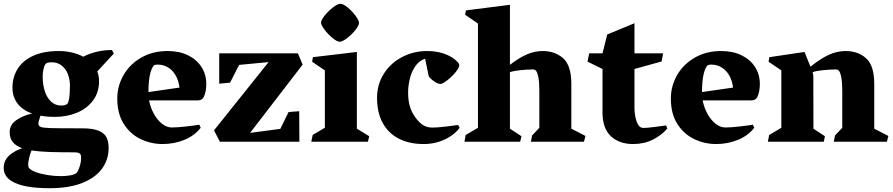

<svg xmlns="http://www.w3.org/2000/svg" viewBox="-20 -744 4690 1008"><path d="M550.3 32.7Q550.3 92.8 516.4 140.4Q482.4 188 412.8 216.1Q343.3 244.1 239.7 244.1Q100.1 244.1 40.5 206.5Q-0.5 180.7 -0.5 138.2Q-0.5 99.6 26.6 74Q53.7 48.3 96.7 34.2Q65.9 23.4 48.3 3.4Q30.8 -16.6 30.8 -50.3Q30.8 -89.4 66.2 -113.5Q101.6 -137.7 148.4 -147.9Q98.1 -166 71.8 -200.7Q45.4 -235.4 45.4 -284.2Q45.4 -337.9 71.8 -381.3Q98.1 -424.8 152.8 -450.4Q207.5 -476.1 289.1 -476.1Q322.8 -476.1 356 -468.8Q389.2 -461.4 417 -446.3Q485.8 -481.4 567.9 -481.4L577.6 -462.9L490.7 -369.1Q500 -345.2 500 -317.9Q500 -258.8 468.5 -216.6Q437 -174.3 384.3 -152.3Q331.5 -130.4 268.6 -130.4Q225.6 -130.4 192.4 -136.7Q187 -120.1 184.3 -110.6Q181.6 -101.1 181.6 -92.8Q181.6 -87.4 185.5 -83.3Q189.5 -79.1 194.8 -77.1Q207.5 -72.8 245.8 -71.5Q284.2 -70.3 413.1 -70.3Q469.2 -70.3 499.5 -56.9Q529.8 -43.5 540 -21.2Q550.3 1 550.3 32.7ZM204.1 -342.3Q204.1 -300.3 215.1 -265.9Q226.1 -231.4 248 -210.7Q270 -189.9 301.8 -189.9Q324.2 -189.9 333 -198.7Q339.4 -205.1 343.3 -229Q347.2 -252.9 347.2 -295.9Q347.2 -326.2 336.7 -354Q326.2 -381.8 304.4 -399.4Q282.7 -417 251 -417Q226.1 -417 218.8 -407.7Q211.9 -398.9 208 -379.9Q204.1 -360.8 204.1 -342.3ZM405.8 85Q405.8 74.2 403.6 68.4Q401.4 62.5 393.6 59.1Q385.7 55.7 369.6 55.7Q296.4 55.7 241.9 54Q187.5 52.2 145.5 45.9Q138.2 63.5 133.1 84.5Q127.9 105.5 127.9 119.6Q127.9 132.3 131.8 137.2Q140.6 149.4 167.5 159.4Q194.3 169.4 230 175Q265.6 180.7 299.3 180.7Q324.2 180.7 346.9 177Q369.6 173.3 381.3 164.6Q384.8 161.6 390.6 149.7Q396.5 137.7 401.1 120.4Q405.8 103 405.8 85Z M1063 -303.7Q1063 -261.7 1049.3 -233.9Q1044.9 -225.6 1037.1 -221.2Q1029.3 -216.8 1015.6 -216.8H762.7Q769.5 -180.2 787.4 -147.5Q805.2 -114.7 830.1 -94.7Q855 -74.7 882.3 -74.7Q910.2 -74.7 959.2 -80.3Q1008.3 -85.9 1026.4 -89.4L1033.7 -73.2Q1001.5 -31.7 948 -9.8Q894.5 12.2 833.5 12.2Q772.9 12.2 718.5 -13.7Q664.1 -39.6 629.9 -93.3Q595.7 -147 595.7 -226.6Q595.7 -292 628.2 -349.1Q660.6 -406.2 720.9 -441.2Q781.2 -476.1 860.4 -476.1Q921.4 -476.1 967.3 -453.6Q1013.2 -431.2 1038.1 -391.8Q1063 -352.5 1063 -303.7ZM922.4 -284.2Q917.5 -322.8 901.1 -349.9Q884.8 -377 860.8 -390.9Q836.9 -404.8 808.6 -404.8Q799.3 -404.8 793.2 -403.1Q787.1 -401.4 783.7 -395.5Q759.8 -358.9 759.3 -260.7Z M1495.1 -155.8 1550.8 -160.2 1551.8 0H1134.3L1103.5 -59.6L1390.1 -418L1235.4 -403.3L1188 -310.1L1130.9 -304.7V-463.9H1543.9L1568.8 -404.8L1293 -46.4L1451.7 -67.4Z M1665.5 -625.5Q1665.5 -638.7 1684.8 -662.6Q1704.1 -686.5 1728.5 -705.3Q1752.9 -724.1 1767.1 -724.1Q1781.7 -724.1 1805.2 -704.8Q1828.6 -685.5 1846.7 -661.1Q1864.7 -636.7 1864.7 -624.5Q1864.7 -609.9 1845.5 -585.9Q1826.2 -562 1801.8 -543.5Q1777.3 -524.9 1763.7 -524.9Q1749.5 -524.9 1726.1 -544.2Q1702.6 -563.5 1684.1 -587.9Q1665.5 -612.3 1665.5 -625.5ZM1685.5 -73.2V-374.5L1618.7 -419.9L1622.6 -443.8L1853.5 -471.2V-68.4L1918.5 -28.8L1911.6 0H1614.3L1621.6 -35.6Z M2154.8 -387.7Q2138.2 -360.8 2130.4 -325.7Q2122.6 -290.5 2122.6 -258.8Q2122.6 -218.3 2131.1 -188Q2139.6 -157.7 2158.7 -130.4Q2178.7 -101.6 2200.2 -87.9Q2221.7 -74.2 2249.5 -74.2Q2274.9 -74.2 2321.5 -79.6Q2368.2 -85 2385.3 -87.9L2393.1 -73.2Q2377.9 -51.8 2350.6 -32.2Q2323.2 -12.7 2285.4 -0.2Q2247.6 12.2 2204.1 12.2Q2128.9 12.2 2073.7 -16.1Q2018.6 -44.4 1989 -98.9Q1959.5 -153.3 1959.5 -229.5Q1959.5 -301.3 1995.4 -357.4Q2031.2 -413.6 2091.6 -444.8Q2151.9 -476.1 2222.2 -476.1Q2253.9 -476.1 2280.5 -470.7Q2307.1 -465.3 2333.5 -453.1Q2355.5 -442.9 2373.3 -427.2Q2391.1 -411.6 2391.1 -402.8Q2391.1 -388.2 2371.6 -364.5Q2352.1 -340.8 2327.4 -322Q2302.7 -303.2 2292 -303.2Q2279.8 -303.2 2261 -315.7Q2242.2 -328.1 2231 -342.8L2211.9 -435.5Q2177.2 -424.8 2154.8 -387.7Z M3053.7 -30.3 3045.9 0H2767.1L2773.4 -32.7L2811.5 -73.2V-270Q2811.5 -311 2806.4 -337.9Q2801.3 -364.7 2793.5 -373Q2790 -376.5 2786.4 -377.9Q2782.7 -379.4 2775.9 -379.4Q2747.6 -379.4 2711.4 -375.5Q2675.3 -371.6 2657.2 -365.7V-68.4L2717.8 -28.8L2710.9 0H2418.5L2424.8 -35.2L2489.3 -73.2V-620.6L2421.9 -666.5L2426.3 -689.5L2657.2 -718.8V-403.8Q2707 -441.9 2747.3 -459Q2787.6 -476.1 2829.1 -476.1Q2894 -476.1 2936.8 -438Q2979.5 -399.9 2979.5 -303.2V-68.4Z M3073.2 -463.9H3143.1L3168 -563L3311 -622.1V-463.9H3461.4L3453.6 -421.4L3311 -381.8V-179.2Q3311 -147 3318.4 -118.9Q3325.7 -90.8 3337.9 -79.6Q3346.2 -72.3 3360.8 -72.3Q3375.5 -72.3 3417.5 -77.6Q3459.5 -83 3477.1 -85.4L3483.4 -69.3Q3454.1 -34.7 3408.2 -11.2Q3362.3 12.2 3303.2 12.2Q3231.4 12.2 3187.3 -28.8Q3143.1 -69.8 3143.1 -154.3V-381.8L3064.5 -420.4Z M3969.2 -303.7Q3969.2 -261.7 3955.6 -233.9Q3951.2 -225.6 3943.4 -221.2Q3935.5 -216.8 3921.9 -216.8H3668.9Q3675.8 -180.2 3693.6 -147.5Q3711.4 -114.7 3736.3 -94.7Q3761.2 -74.7 3788.6 -74.7Q3816.4 -74.7 3865.5 -80.3Q3914.6 -85.9 3932.6 -89.4L3939.9 -73.2Q3907.7 -31.7 3854.2 -9.8Q3800.8 12.2 3739.7 12.2Q3679.2 12.2 3624.8 -13.7Q3570.3 -39.6 3536.1 -93.3Q3502 -147 3502 -226.6Q3502 -292 3534.4 -349.1Q3566.9 -406.2 3627.2 -441.2Q3687.5 -476.1 3766.6 -476.1Q3827.6 -476.1 3873.5 -453.6Q3919.4 -431.2 3944.3 -391.8Q3969.2 -352.5 3969.2 -303.7ZM3828.6 -284.2Q3823.7 -322.8 3807.4 -349.9Q3791 -377 3767.1 -390.9Q3743.2 -404.8 3714.8 -404.8Q3705.6 -404.8 3699.5 -403.1Q3693.4 -401.4 3689.9 -395.5Q3666 -358.9 3665.5 -260.7Z M4015.1 -419.9 4019 -443.8 4203.6 -471.2 4234.9 -394Q4289.6 -437.5 4332.5 -456.8Q4375.5 -476.1 4419.4 -476.1Q4484.4 -476.1 4527.1 -438Q4569.8 -399.9 4569.8 -303.2V-68.4L4644 -30.3L4636.2 0H4357.4L4363.8 -32.7L4401.9 -73.2V-270Q4401.9 -311 4396.7 -337.9Q4391.6 -364.7 4383.8 -373Q4380.4 -376.5 4376.7 -377.9Q4373 -379.4 4366.2 -379.4Q4336.9 -379.4 4300 -375.5Q4263.2 -371.6 4246.1 -365.2Q4246.6 -363.3 4248.3 -356.7Q4250 -350.1 4250 -340.8L4250.5 -68.4L4311 -28.8L4304.7 0H4011.2L4018.1 -35.2L4082 -73.2V-374.5Z"/></svg>

Font: Vesper Libre Heavy
Style: Regular
Weight: 900
Designer: Robert Keller & Kimya Gandhi
Foundry: Mota Italic
Version: Version 1.058